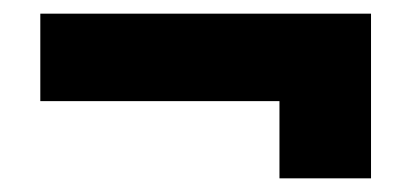

<svg xmlns="http://www.w3.org/2000/svg" viewBox="-20 -350 601 281"><path d="M389 -89V-202H39V-330H523V-89Z"/></svg>

Font: MuseoModerno
Style: Bold
Weight: 700
Designer: Pablo Cosgaya, Héctor Gatti, Marcela Romero, and the Authors of The MuseoModerno Project.
Foundry: Omnibus-Type Team
Version: Version 1.001